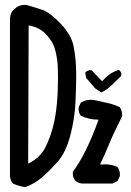

<svg xmlns="http://www.w3.org/2000/svg" viewBox="-20 -777 540 791"><path d="M84 -6Q57 -10 33 -21Q23 -33 21 -50V-696Q21 -718 33 -734L47 -746Q62 -757 83 -757Q93 -757 156 -736Q186 -725 228.5 -681Q271 -637 282 -592Q294 -536 294 -469Q294 -426 291 -357Q288 -288 269.5 -218.5Q251 -149 218.5 -112Q186 -75 154.5 -47.5Q123 -20 84 -6ZM444 -21H317Q280 -26 280 -63V-69Q335 -142 386 -284Q347 -284 313 -300Q304 -311 304 -328V-335L313 -354Q332 -366 355 -366Q363 -366 372 -364Q397 -358 423.5 -352.5Q450 -347 474 -335Q483 -321 483 -304V-298Q444 -220 427.5 -179Q411 -138 392 -99L412 -100Q441 -100 464 -89Q474 -75 474 -58V-52L464 -31ZM96 -103Q145 -126 167 -170Q189 -214 201 -265Q219 -341 219 -458Q219 -471 218 -501.5Q217 -532 208 -568.5Q199 -605 170 -635.5Q141 -666 98 -672ZM397 -396 372 -413 335 -456 331 -478Q339 -487 352 -488L358 -487L401 -442Q431 -478 470 -489Q480 -481 480 -471L479 -464Q460 -446 440.5 -426.5Q421 -407 397 -396Z"/></svg>

Font: Xiaolai SC
Style: Regular
Weight: 400
Designer: Nozomi Seto 瀬戸のぞみ
Version: Version 3.11;December 4, 2020;FontCreator 13.0.0.2613 64-bit